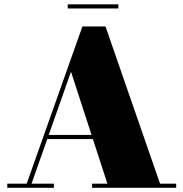

<svg xmlns="http://www.w3.org/2000/svg" viewBox="-20 -890 869 910"><path d="M192 -231V-250.5H483V-231ZM480 -764.5 738.5 -19.5H815V0H416.5V-19.5H489L316.5 -550L129.5 -19.5H235.5V0H14.5V-19.5H106.5L370.5 -764.5ZM301 -850V-869.5H541V-850Z"/></svg>

Font: Bodoni Moda Black
Style: Regular
Weight: 900
Version: Version 2.005